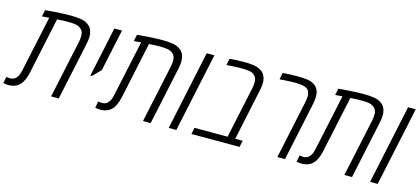

<svg xmlns="http://www.w3.org/2000/svg" viewBox="-98 -1057 3229 1476"><g transform="rotate(15 1516.0 -319.5)"><path d="M-3.9 1Q-12.7 1 -22.7 -0.5Q-32.7 -2 -43.9 -4.4L-33.2 -56.2Q-15.1 -52.7 -1.5 -52.7Q14.6 -52.7 27.6 -59.6Q40.5 -66.4 49.8 -80.1Q57.6 -89.8 62.5 -103Q67.4 -116.2 71.3 -132.8L167 -580.1Q152.8 -579.1 138.7 -577.9Q124.5 -576.7 109.9 -575.7L121.1 -628.4Q162.6 -632.3 198 -634.8Q233.4 -637.2 263.7 -638.4Q293.9 -639.6 321.3 -639.6Q364.7 -639.6 402.8 -634Q440.9 -628.4 466.8 -607.4Q487.3 -591.3 495.6 -568.4Q503.9 -545.4 503.9 -521Q503.9 -507.3 501.7 -491.2Q499.5 -475.1 495.6 -457L398.4 0H337.4L435.1 -457.5Q440.9 -485.8 440.9 -507.3Q440.9 -527.3 435.8 -540.3Q430.7 -553.2 420.4 -562Q410.2 -573.2 393.3 -578.6Q376.5 -584 357.4 -585.7Q338.4 -587.4 320.8 -587.4Q305.2 -587.4 282 -586.7Q258.8 -585.9 228.5 -584L132.3 -132.3Q124.5 -98.1 113 -73Q101.6 -47.9 84.7 -31.5Q67.9 -15.1 45.9 -7.1Q23.9 1 -3.9 1Z M587.4 -232.4 671.9 -629.9H732.9L661.6 -295.9L599.1 -232.4Z M727.5 1Q718.8 1 708.7 -0.5Q698.7 -2 687.5 -4.4L698.2 -56.2Q716.3 -52.7 730 -52.7Q746.1 -52.7 759 -59.6Q772 -66.4 781.2 -80.1Q789.1 -89.8 793.9 -103Q798.8 -116.2 802.7 -132.8L898.4 -580.1Q884.3 -579.1 870.1 -577.9Q856 -576.7 841.3 -575.7L852.5 -628.4Q894 -632.3 929.4 -634.8Q964.8 -637.2 995.1 -638.4Q1025.4 -639.6 1052.7 -639.6Q1096.2 -639.6 1134.3 -634Q1172.4 -628.4 1198.2 -607.4Q1218.8 -591.3 1227.1 -568.4Q1235.4 -545.4 1235.4 -521Q1235.4 -507.3 1233.2 -491.2Q1231 -475.1 1227.1 -457L1129.9 0H1068.8L1166.5 -457.5Q1172.4 -485.8 1172.4 -507.3Q1172.4 -527.3 1167.2 -540.3Q1162.1 -553.2 1151.9 -562Q1141.6 -573.2 1124.8 -578.6Q1107.9 -584 1088.9 -585.7Q1069.8 -587.4 1052.2 -587.4Q1036.6 -587.4 1013.4 -586.7Q990.2 -585.9 960 -584L863.8 -132.3Q856 -98.1 844.5 -73Q833 -47.9 816.2 -31.5Q799.3 -15.1 777.3 -7.1Q755.4 1 727.5 1Z M1273.4 0 1407.2 -629.9H1468.3L1334 0Z M1454.1 0 1464.8 -51.8H1728L1814.5 -457.5Q1817.4 -471.2 1819.1 -483.4Q1820.8 -495.6 1820.8 -507.8Q1820.8 -527.3 1815.9 -540.5Q1811 -553.7 1801.3 -562.5Q1785.6 -579.1 1757.1 -583.3Q1728.5 -587.4 1701.7 -587.4Q1687.5 -587.4 1668.7 -586.9Q1649.9 -586.4 1628.9 -585.2Q1607.9 -584 1586.9 -582.5L1577.1 -582L1587.9 -634.3Q1620.1 -637.2 1647.7 -638.4Q1675.3 -639.6 1699.7 -639.6Q1743.2 -639.6 1776.1 -635.3Q1809.1 -630.9 1835.4 -615.2Q1852.5 -606.4 1862.1 -592.8Q1871.6 -579.1 1877.4 -561.5Q1880.4 -553.2 1881.8 -544.2Q1883.3 -535.2 1883.3 -522.9Q1883.3 -511.7 1882.3 -501Q1881.3 -490.2 1879.6 -479.5Q1877.9 -468.8 1875 -457L1789.1 -51.8H1848.1L1837.4 0Z M2138.2 0 2235.4 -457.5Q2238.3 -471.2 2240.5 -486.1Q2242.7 -501 2242.7 -511.2Q2242.7 -525.9 2239 -537.6Q2235.4 -549.3 2230 -558.1Q2224.6 -564.9 2217 -569.8Q2209.5 -574.7 2199.7 -578.1Q2185.5 -583 2164.1 -585.2Q2142.6 -587.4 2123.5 -587.4Q2105.5 -587.4 2086.7 -586.7Q2067.9 -585.9 2046.9 -584.7Q2025.9 -583.5 1999.5 -581.5L2010.3 -634.8Q2042 -637.2 2069.3 -638.4Q2096.7 -639.6 2122.1 -639.6Q2168.9 -639.6 2204.3 -635.3Q2239.7 -630.9 2266.6 -611.3Q2277.3 -604.5 2284.9 -594Q2292.5 -583.5 2296.9 -570.8Q2301.3 -561 2303 -549.3Q2304.7 -537.6 2304.7 -524.9Q2304.7 -510.7 2302.5 -493.7Q2300.3 -476.6 2295.9 -456.5L2199.2 0Z M2330.1 1Q2321.3 1 2311.3 -0.5Q2301.3 -2 2290 -4.4L2300.8 -56.2Q2318.8 -52.7 2332.5 -52.7Q2348.6 -52.7 2361.6 -59.6Q2374.5 -66.4 2383.8 -80.1Q2391.6 -89.8 2396.5 -103Q2401.4 -116.2 2405.3 -132.8L2501 -580.1Q2486.8 -579.1 2472.7 -577.9Q2458.5 -576.7 2443.8 -575.7L2455.1 -628.4Q2496.6 -632.3 2532 -634.8Q2567.4 -637.2 2597.7 -638.4Q2627.9 -639.6 2655.3 -639.6Q2698.7 -639.6 2736.8 -634Q2774.9 -628.4 2800.8 -607.4Q2821.3 -591.3 2829.6 -568.4Q2837.9 -545.4 2837.9 -521Q2837.9 -507.3 2835.7 -491.2Q2833.5 -475.1 2829.6 -457L2732.4 0H2671.4L2769 -457.5Q2774.9 -485.8 2774.9 -507.3Q2774.9 -527.3 2769.8 -540.3Q2764.6 -553.2 2754.4 -562Q2744.1 -573.2 2727.3 -578.6Q2710.4 -584 2691.4 -585.7Q2672.4 -587.4 2654.8 -587.4Q2639.2 -587.4 2616 -586.7Q2592.8 -585.9 2562.5 -584L2466.3 -132.3Q2458.5 -98.1 2447 -73Q2435.5 -47.9 2418.7 -31.5Q2401.9 -15.1 2379.9 -7.1Q2357.9 1 2330.1 1Z M2876 0 3009.8 -629.9H3070.8L2936.5 0Z"/></g></svg>

Font: Open Sans SemiCondensed Light
Style: Italic
Weight: 300
Width: 4
Italic angle: -12°
Designer: Monotype Design Team
Foundry: Monotype Imaging Inc.
Version: Version 3.000